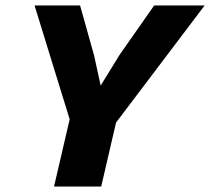

<svg xmlns="http://www.w3.org/2000/svg" viewBox="-20 -680 766 700"><path d="M177 0 234 -245 106 -660H272L323 -478L347 -368L416 -480L542 -660H726L403 -233L349 0Z"/></svg>

Font: Kantumruy Pro
Style: Bold Italic
Weight: 700
Italic angle: -13°
Version: Version 1.002